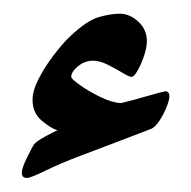

<svg xmlns="http://www.w3.org/2000/svg" viewBox="-20 -744 278 279"><path d="M226.1 -603.5Q226.1 -598.6 221.9 -588.1Q217.8 -577.6 211.2 -567.9Q204.6 -558.1 198.2 -556.2Q192.9 -554.2 175.8 -547.6Q158.7 -541 137.5 -533Q116.2 -524.9 98.1 -518.1Q65.9 -505.9 45.2 -495.6Q24.4 -485.4 19 -485.4Q11.7 -485.4 11.7 -493.2Q11.7 -499.5 19.3 -515.1Q26.9 -530.8 29.8 -534.7Q33.7 -539.1 46.1 -545.9Q58.6 -552.7 63.5 -554.7Q53.7 -557.6 40.5 -568.8Q27.3 -580.1 27.3 -598.6Q27.3 -612.3 36.1 -629.4Q44.9 -646.5 57.1 -662.6Q69.3 -678.7 79.6 -689Q105.5 -713.9 123 -719Q140.6 -724.1 153.8 -724.1Q168.5 -724.1 180.9 -712.6Q193.4 -701.2 193.4 -684.1Q193.4 -674.8 189.2 -662.6Q185.1 -650.4 179.9 -641.4Q174.8 -632.3 171.4 -632.3Q167.5 -632.3 158 -638.2Q148.4 -644 136.7 -649.9Q125 -655.8 115.2 -655.8Q103 -655.8 93.3 -647.7Q83.5 -639.6 83.5 -632.3Q83.5 -629.4 96.2 -620.4Q108.9 -611.3 126 -603Q143.1 -594.7 155.8 -594.2Q172.4 -598.1 194.3 -604.5Q216.3 -610.8 219.7 -611.3Q226.1 -611.8 226.1 -603.5Z"/></svg>

Font: Scheherazade New SemiBold
Style: Regular
Weight: 600
Designer: SIL International
Foundry: SIL International
Version: Version 4.000